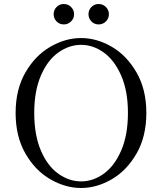

<svg xmlns="http://www.w3.org/2000/svg" viewBox="-20 -925 811 959"><path d="M58 -361Q58 -478 107 -563Q156 -648 231.5 -691.5Q307 -735 385 -735Q463 -735 538 -691.5Q613 -648 662 -563Q711 -478 711 -361Q711 -243 662 -158Q613 -73 538 -29.5Q463 14 385 14Q307 14 231.5 -29.5Q156 -73 107 -158Q58 -243 58 -361ZM619 -361Q619 -470 585.5 -547Q552 -624 498.5 -662.5Q445 -701 385 -701Q325 -701 271 -662.5Q217 -624 184 -547Q151 -470 151 -361Q151 -251 184 -173.5Q217 -96 271 -57.5Q325 -19 385 -19Q445 -19 498.5 -57.5Q552 -96 585.5 -173.5Q619 -251 619 -361ZM299 -905Q277 -905 262.5 -890Q248 -875 248 -854Q248 -833 262.5 -818Q277 -803 299 -803Q320 -803 335 -818Q350 -833 350 -854Q350 -875 335 -890Q320 -905 299 -905ZM473 -905Q451 -905 436.5 -890Q422 -875 422 -854Q422 -833 436.5 -818Q451 -803 473 -803Q494 -803 509 -818Q524 -833 524 -854Q524 -875 509 -890Q494 -905 473 -905Z"/></svg>

Font: Shippori Mincho
Style: Regular
Weight: 400
Designer: FONTDASU
Foundry: FONTDASU / Google Inc. / but / Adobe
Version: Version 3.110; ttfautohint (v1.8.3)